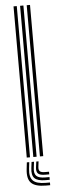

<svg xmlns="http://www.w3.org/2000/svg" viewBox="-63 -828 312 1012"><g transform="rotate(-5 93.0 -322.0)"><path d="M119.5 0V-800H137V0ZM49.8 0V-800H67V0ZM84.5 0V-800H102V0ZM60.8 25.2 56.8 60Q51.8 103.5 70.5 122.5Q89.2 141.5 138.2 141.5H160.2V155.8H138.2Q81.5 155.8 59.8 133.6Q38 111.5 44 60L48 25.2ZM110 25.2 106.5 55Q104.8 70.8 111.9 77.6Q119 84.5 138.2 84.5H160.2V98.5H138.2Q111.2 98.5 101 88.4Q90.8 78.2 94 55L98 25.2ZM86 25.2 82 57.5Q78 87 91 99.9Q104 112.8 138.2 112.8H160.2V127.2H138.2Q96.2 127.2 80.2 111Q64.2 94.8 69 57.5L73 25.2Z"/></g></svg>

Font: Big Shoulders Inline Display Thin SemiBold
Style: Regular
Weight: 600
Version: Version 2.002